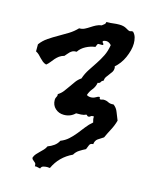

<svg xmlns="http://www.w3.org/2000/svg" viewBox="-115 -990 746 925"><g transform="rotate(15 258.0 -527.5)"><path d="M475.6 -462.9Q468.8 -437.5 456.5 -414.6Q444.3 -391.6 433.6 -368.2Q418.9 -359.4 406.2 -350.6Q393.6 -341.8 391.6 -323.2Q377 -323.2 373 -312.5Q369.1 -301.8 364.3 -291Q348.6 -283.2 334 -273.9Q319.3 -264.6 310.5 -249Q248 -219.7 219.7 -158.2Q215.8 -159.2 206.1 -159.2Q198.2 -159.2 188 -156.7Q177.7 -154.3 174.8 -143.6L161.1 -146.5Q155.3 -148.4 147.5 -147.5V-153.3Q147.5 -160.2 144 -163.6Q140.6 -167 136.7 -169.9Q132.8 -172.9 129.4 -176.3Q126 -179.7 126 -185.5Q129.9 -196.3 137.2 -204.6Q144.5 -212.9 152.8 -220.7Q161.1 -228.5 168.9 -236.8Q176.8 -245.1 181.6 -255.9Q198.2 -261.7 212.4 -272Q226.6 -282.2 234.4 -297.9Q256.8 -306.6 273.4 -321.8Q290 -336.9 304.2 -354.5Q318.4 -372.1 332.5 -390.6Q346.7 -409.2 364.3 -423.8Q362.3 -431.6 360.8 -438Q359.4 -444.3 360.4 -452.1Q359.4 -453.1 355.5 -453.1Q347.7 -453.1 344.2 -449.2Q340.8 -445.3 335 -445.3Q330.1 -445.3 328.1 -448.2Q326.2 -451.2 322.3 -452.1Q311.5 -446.3 297.9 -445.8Q284.2 -445.3 273.4 -445.3Q251 -422.9 217.8 -422.9Q192.4 -422.9 174.8 -439Q157.2 -455.1 157.2 -481.4Q157.2 -490.2 161.6 -497.1Q166 -503.9 164.1 -511.7Q178.7 -520.5 189.5 -534.2Q200.2 -547.9 210 -562.5Q219.7 -577.1 230 -590.8Q240.2 -604.5 254.9 -614.3Q263.7 -640.6 278.3 -662.6Q293 -684.6 307.1 -706.1Q321.3 -727.5 333 -751Q344.7 -774.4 349.6 -805.7Q337.9 -819.3 323.2 -819.3Q321.3 -819.3 314.5 -817.9Q307.6 -816.4 307.6 -812.5Q307.6 -808.6 311 -805.7Q314.5 -802.7 314.5 -799.8Q314.5 -796.9 310.5 -795.9H290Q285.2 -793 284.2 -788.1Q283.2 -783.2 280.3 -778.3Q256.8 -775.4 234.4 -763.7Q211.9 -752 199.2 -732.4H196.3Q185.5 -732.4 179.2 -729Q172.9 -725.6 167.5 -720.7Q162.1 -715.8 157.7 -710Q153.3 -704.1 147.5 -698.2Q132.8 -694.3 123 -687Q113.3 -679.7 105.5 -670.9Q97.7 -662.1 90.3 -652.3Q83 -642.6 73.2 -634.8Q62.5 -637.7 54.7 -644Q46.9 -650.4 40 -657.7Q33.2 -665 26.4 -671.9Q19.5 -678.7 9.8 -683.6V-718.8Q25.4 -740.2 47.9 -755.4Q70.3 -770.5 93.8 -783.7Q117.2 -796.9 140.1 -811Q163.1 -825.2 181.6 -844.7H184.6Q197.3 -844.7 209 -850.6Q220.7 -856.4 232.4 -864.3Q244.1 -872.1 256.3 -878.4Q268.6 -884.8 283.2 -886.7Q289.1 -891.6 294.4 -895.5Q299.8 -899.4 300.8 -908.2H306.6Q321.3 -908.2 335.4 -910.2Q349.6 -912.1 364.3 -912.1Q386.7 -912.1 400.9 -903.3Q415 -894.5 419.9 -894.5Q423.8 -894.5 426.8 -896Q429.7 -897.5 433.6 -896.5H436.5Q447.3 -885.7 451.2 -871.6Q455.1 -857.4 455.1 -841.8Q455.1 -825.2 450.2 -806.6Q445.3 -788.1 437.5 -770.5Q429.7 -752.9 418.5 -737.8Q407.2 -722.7 394.5 -711.9Q396.5 -709 396.5 -703.1Q396.5 -692.4 391.6 -684.6Q386.7 -676.8 379.9 -668.5Q373 -660.2 367.2 -651.4Q361.3 -642.6 360.4 -630.9Q352.5 -628.9 349.1 -621.6Q345.7 -614.3 335.9 -614.3Q332 -592.8 319.3 -577.6Q306.6 -562.5 300.8 -543.9Q309.6 -538.1 321.3 -538.1Q334 -538.1 344.7 -544.4Q355.5 -550.8 360.4 -550.8Q365.2 -550.8 364.7 -545.4Q364.3 -540 371.1 -540Q374 -540 377.4 -541.5Q380.9 -543 384.8 -543Q398.4 -543 409.2 -537.1Q419.9 -531.2 436.5 -533.2Q453.1 -521.5 460.4 -501Q467.8 -480.5 475.6 -462.9Z"/></g></svg>

Font: Rock Salt
Style: Regular
Weight: 400
Version: Version 1.001